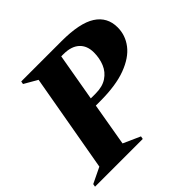

<svg xmlns="http://www.w3.org/2000/svg" viewBox="-193 -831 1001 1001"><g transform="rotate(-45 308.0 -330.0)"><path d="M-30 0 -27 -16 60 -58 156 -602 83 -644 86 -660H383Q517 -660 579 -620Q641 -580 641 -504Q641 -446 605 -399Q569 -352 494.5 -324Q420 -296 303 -296H272L231 -58L325 -16L322 0ZM326 -605 280 -341H316Q366 -341 398.5 -362.5Q431 -384 446 -420Q461 -456 461 -499Q461 -549 430.5 -577Q400 -605 342 -605Z"/></g></svg>

Font: Spectral ExtraBold
Style: Italic
Weight: 800
Italic angle: -10°
Designer: Jean-Baptiste Levee
Foundry: Production Type
Version: Version 2.001